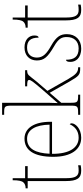

<svg xmlns="http://www.w3.org/2000/svg" viewBox="509 -1310 810 1869"><g transform="rotate(-90 914.5 -375.0)"><path d="M189 10C205 10 222 9 241 5V-20C221 -16 208 -15 188 -15C137 -15 115 -44 115 -135V-511H232V-536H115V-657H95C95 -599 88 -567 73 -552C62 -539 42 -531 16 -531V-511H87V-141C87 -29 115 10 189 10Z M509 10C600 10 649 -49 649 -82C649 -93 645 -98 640 -102C619 -55 579 -15 509 -15C414 -15 351 -101 352 -274H664V-290C664 -447 603 -542 500 -542C387 -542 323 -451 323 -262C323 -87 395 10 509 10ZM636 -298H353C359 -432 400 -517 499 -517C590 -517 634 -428 636 -298Z M732 0H928V-20H921C854 -20 849 -25 849 -95V-184L946 -297L1054 -107C1110 -9 1123 0 1184 0H1195V-20H1190C1148 -20 1124 -41 1081 -115L965 -319L1056 -425C1120 -503 1117 -516 1166 -516V-536H1009V-516C1054 -516 1071 -513 1071 -497C1071 -482 1058 -462 978 -369L846 -218C849 -270 849 -327 849 -374V-760H732V-740H754C814 -740 821 -735 821 -663V-95C821 -25 816 -20 748 -20H732Z M1378 10C1461 10 1517 -45 1517 -129C1517 -189 1497 -231 1404 -283C1329 -325 1289 -361 1289 -421C1289 -475 1319 -517 1386 -517C1449 -517 1483 -486 1483 -405C1498 -405 1504 -420 1504 -447C1504 -495 1467 -542 1388 -542C1309 -542 1261 -493 1261 -422C1261 -351 1294 -316 1397 -255C1475 -211 1489 -178 1489 -131C1489 -63 1450 -15 1378 -15C1295 -15 1268 -61 1268 -138C1254 -138 1247 -124 1247 -94C1247 -50 1277 10 1378 10Z M1753 10C1769 10 1786 9 1805 5V-20C1785 -16 1772 -15 1752 -15C1701 -15 1679 -44 1679 -135V-511H1796V-536H1679V-657H1659C1659 -599 1652 -567 1637 -552C1626 -539 1606 -531 1580 -531V-511H1651V-141C1651 -29 1679 10 1753 10Z"/></g></svg>

Font: Noto Serif SemiCondensed Thin
Style: Regular
Weight: 100
Width: 4
Designer: Monotype Design Team
Foundry: Monotype Imaging Inc.
Version: Version 2.015